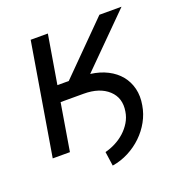

<svg xmlns="http://www.w3.org/2000/svg" viewBox="-123 -650 826 880"><g transform="rotate(-20 290.5 -210.0)"><path d="M122.2 -545.5H206L166.2 -308.2H221.6L457.4 -545.5H565.3L324.9 -305Q371.4 -299 407.5 -280.5Q443.5 -262.1 466.6 -233.7Q489.7 -205.3 498.8 -168.3Q507.8 -131.4 500 -88.1Q493.6 -48.7 473.9 -13Q454.2 22.7 424.7 51.1Q395.2 79.5 357.8 98.9Q320.3 118.3 278.4 125L268.5 55.4Q294.4 49 319.2 36.2Q344.1 23.4 364.5 5Q384.9 -13.5 399.1 -36.9Q413.4 -60.4 417.6 -88.1Q428.3 -151.6 386 -190.7Q343.4 -230.1 265.6 -230.1H153.4L115.1 0H31.2Z"/></g></svg>

Font: Inter P
Style: Italic
Weight: 400
Italic angle: -9.40001°
Designer: Rasmus Andersson
Foundry: rsms
Version: Version 3.018;git-588b23468